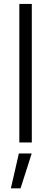

<svg xmlns="http://www.w3.org/2000/svg" viewBox="-20 -748 269 1008"><path d="M147 -727.5V0H81.5V-727.5ZM37.1 240.7 79.1 57.6H146.5L87.9 240.7Z"/></svg>

Font: Inter 16pt Light
Style: Regular
Weight: 300
Version: Version 4.001;git-66647c0bb